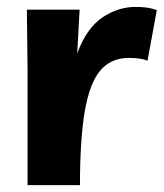

<svg xmlns="http://www.w3.org/2000/svg" viewBox="-20 -537 475 557"><path d="M408 -361Q388 -369 354 -369Q302 -369 271 -332.5Q240 -296 226 -214.5Q212 -133 212 0H60V-330L58 -509H211L204 -382Q231 -455 276.5 -486Q322 -517 374 -517Q391 -517 405.5 -515Q420 -513 435 -508Z"/></svg>

Font: Livvic
Style: Bold
Weight: 700
Designer: Jacques Le Bailly, Baron von Fonthausen
Version: Version 1.001; ttfautohint (v1.8.2)